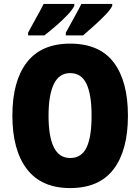

<svg xmlns="http://www.w3.org/2000/svg" viewBox="-20 -947 714 977"><path d="M631 -358Q631 -182 558 -86Q485 10 337 10Q191 10 117 -86.5Q43 -183 43 -359Q43 -534 116.5 -629.5Q190 -725 337 -725Q486 -725 558.5 -629.5Q631 -534 631 -358ZM227 -358Q227 -252 254 -197.5Q281 -143 337 -143Q395 -143 420.5 -196.5Q446 -250 446 -358Q446 -466 420 -520.5Q394 -575 337 -575Q281 -575 254 -519.5Q227 -464 227 -358ZM551 -917Q542 -898 515.5 -870.5Q489 -843 457.5 -815Q426 -787 403 -767H315V-781Q340 -827 361.5 -865.5Q383 -904 394 -927H551ZM358 -917Q349 -898 323 -870.5Q297 -843 265 -815.5Q233 -788 206 -767H123V-781Q148 -828 169.5 -866Q191 -904 202 -927H358Z"/></svg>

Font: Noto Sans Thai Cond Blk
Style: Regular
Weight: 900
Width: 3
Designer: Monotype Design Team
Foundry: Monotype Imaging Inc.
Version: Version 2.002; ttfautohint (v1.8.4.7-5d5b)